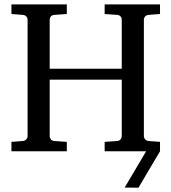

<svg xmlns="http://www.w3.org/2000/svg" viewBox="-20 -691 783 877"><path d="M710.9 0Q683.1 46.4 661.6 83L612.8 166Q612.8 166.5 602.8 166.3Q592.8 166 581.1 166H549.3L647.5 0H458V-43L515.1 -46.9Q525.4 -47.9 530.8 -54.7Q536.1 -61.5 536.1 -68.8V-327.1H207V-68.8Q207 -61.5 212.2 -54.7Q217.3 -47.9 228 -46.9L285.2 -43V0H32.2V-43L84 -46.9Q94.7 -47.9 100.3 -54.7Q106 -61.5 106 -68.8V-602.1Q106 -609.4 100.3 -615.7Q94.7 -622.1 84 -623L32.2 -627V-670.9H285.2V-627L228 -623Q217.3 -622.1 212.2 -615.7Q207 -609.4 207 -602.1V-377H536.1V-602.1Q536.1 -609.4 530.8 -615.7Q525.4 -622.1 515.1 -623L458 -627V-670.9H710.9V-627L659.2 -623Q648.4 -622.1 642.8 -615.7Q637.2 -609.4 637.2 -602.1V-68.8Q637.2 -61.5 642.8 -54.7Q648.4 -47.9 659.2 -46.9L710.9 -43Z"/></svg>

Font: Charis SIL CyrE
Style: Regular
Weight: 400
Foundry: SIL International
Version: Version 5.000